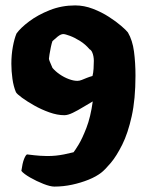

<svg xmlns="http://www.w3.org/2000/svg" viewBox="-20 -585 552 710"><path d="M181 105Q166 105 140.5 95Q115 85 91.5 71.5Q68 58 59 47Q63 18 69 3Q75 -12 80 -14Q112 -10 128 -9Q144 -8 154 -8Q172 -8 186.5 -9.5Q201 -11 216.5 -14Q232 -17 252 -22Q257 -28 270.5 -50Q284 -72 299.5 -112Q315 -152 323 -210Q307 -201 287.5 -189Q268 -177 249.5 -168Q231 -159 218 -159Q192 -159 162.5 -169.5Q133 -180 106.5 -195Q80 -210 61.5 -223.5Q43 -237 39 -244Q30 -265 26 -293.5Q22 -322 22 -349Q22 -382 27.5 -412Q33 -442 41 -461Q56 -482 88 -506Q120 -530 164 -547.5Q208 -565 258 -565Q291 -565 323.5 -552.5Q356 -540 383 -522.5Q410 -505 428.5 -489Q447 -473 453 -465Q470 -436 475.5 -394.5Q481 -353 481 -305Q481 -218 467 -155Q453 -92 432 -50Q411 -8 390 17Q369 42 355 53Q336 68 307.5 79.5Q279 91 246.5 98Q214 105 181 105ZM266 -286Q274 -286 282.5 -289.5Q291 -293 301 -297Q311 -301 322 -304Q325 -315 326 -331Q327 -347 327 -360Q327 -368 325.5 -376.5Q324 -385 320.5 -392.5Q317 -400 311 -403Q296 -421 276 -433.5Q256 -446 238.5 -452.5Q221 -459 214 -459Q210 -459 205 -457Q200 -455 193 -449.5Q186 -444 174 -433Q171 -425 168 -410.5Q165 -396 163 -383.5Q161 -371 161 -368Q161 -365 164 -357.5Q167 -350 174 -334Q185 -321 201 -310Q217 -299 234.5 -292.5Q252 -286 266 -286Z"/></svg>

Font: Texturina Medium 12pt Black
Style: Regular
Weight: 900
Version: Version 1.002